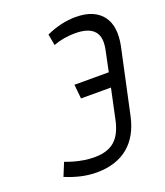

<svg xmlns="http://www.w3.org/2000/svg" viewBox="-134 -802 778 904"><g transform="rotate(-20 255.5 -350.0)"><path d="M213 -621Q240 -631 267 -635.5Q294 -640 322 -640Q355 -640 379 -632.5Q403 -625 417 -609Q431 -593 434 -569.5Q437 -546 430 -514L409 -413H237L244 -342H394L361 -187Q354 -156 342 -132Q330 -108 312 -92Q294 -76 268.5 -68Q243 -60 209 -60Q184 -60 159 -64Q134 -68 110.5 -74.5Q87 -81 67 -89L40 -23Q78 -7 117 2Q156 11 196 11Q245 11 285 -2Q325 -15 355 -40Q385 -65 405 -101.5Q425 -138 435 -185L505 -510Q514 -555 509.5 -591.5Q505 -628 486 -654.5Q467 -681 433.5 -696Q400 -711 350 -711Q314 -711 277 -702.5Q240 -694 203 -677Z"/></g></svg>

Font: Advent Pro Medium
Style: Italic
Weight: 500
Italic angle: -12°
Version: Version 3.000